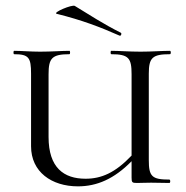

<svg xmlns="http://www.w3.org/2000/svg" viewBox="-20 -648 657 680"><path d="M181 -599C270 -577 335 -552 403 -522C409 -519 412 -530 408 -532C346 -563 296 -596 245 -627C236 -633 164 -603 181 -599ZM582 -456C586 -456 586 -468 582 -468C554 -468 517 -465 478 -465C437 -465 402 -468 374 -468C371 -468 371 -456 374 -456C436 -456 446 -442 446 -385V-97C388 -36 339 -15 283 -15C206 -15 152 -54 152 -163V-385C152 -442 164 -456 226 -456C229 -456 229 -468 226 -468C199 -468 163 -465 122 -465C88 -465 55 -468 30 -468C27 -468 27 -456 30 -456C82 -456 90 -444 90 -387V-130C90 -39 163 12 256 12C323 12 384 -14 446 -77V-19C446 -2 448 0 465 0C480 0 493 -1 515 -1C538 -1 558 0 580 0C584 0 584 -12 580 -12C518 -12 507 -23 507 -81V-387C507 -444 520 -456 582 -456Z"/></svg>

Font: Cormorant SC
Style: Regular
Weight: 400
Designer: Christian Thalmann (Catharsis Fonts)
Version: Version 1.000;PS 001.000;hotconv 1.0.70;makeotf.lib2.5.58329